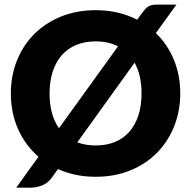

<svg xmlns="http://www.w3.org/2000/svg" viewBox="-20 -782 854 858"><path d="M325.5 -146Q343.5 -139 364 -135.5Q384.5 -132 407.5 -132Q456 -132 494 -147.8Q532 -163.5 558.2 -193.5Q584.5 -223.5 598.5 -266.8Q612.5 -310 612.5 -364.5Q612.5 -446 581.5 -502ZM507.5 -575Q464.5 -597 407.5 -597Q358.5 -597 320.2 -581Q282 -565 255.8 -535Q229.5 -505 215.5 -461.8Q201.5 -418.5 201.5 -364.5Q201.5 -268.5 243.5 -209ZM676.5 -634Q729 -583.5 757.2 -514.5Q785.5 -445.5 785.5 -364.5Q785.5 -285.5 758.2 -217.5Q731 -149.5 681.5 -99.2Q632 -49 562.2 -20.5Q492.5 8 407.5 8Q360.5 8 318.5 -0.8Q276.5 -9.5 239 -26.5L210.5 13.5Q192.5 37 167.5 46.8Q142.5 56.5 118.5 56.5H52.5L152 -81.5Q93 -132.5 60.8 -205Q28.5 -277.5 28.5 -364.5Q28.5 -443.5 55.8 -511.5Q83 -579.5 132.8 -629.5Q182.5 -679.5 252.5 -708Q322.5 -736.5 407.5 -736.5Q460.5 -736.5 506.8 -725.5Q553 -714.5 593 -694L613.5 -722Q621.5 -733 628.2 -740.5Q635 -748 642.5 -752.8Q650 -757.5 659.5 -759.5Q669 -761.5 682.5 -761.5H768.5Z"/></svg>

Font: Lato 2
Style: Regular
Weight: 900
Designer: Lukasz Dziedzic with Adam Twardoch and Botio Nikoltchev
Foundry: tyPoland Lukasz Dziedzic
Version: Version 2.015; 2015-08-06; http://www.latofonts.com/